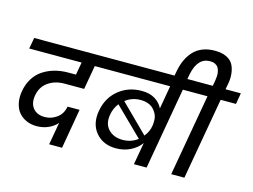

<svg xmlns="http://www.w3.org/2000/svg" viewBox="-129 -1232 1948 1479"><g transform="rotate(15 845.5 -492.5)"><path d="M26.9 -651.9 43 -740.2H700.2L684.1 -651.9H549.8L516.1 -460.9H358.9Q284.2 -460.9 230.2 -423.1Q176.3 -385.3 164.1 -314.9Q152.8 -251 184.3 -211.9Q215.8 -172.9 278.8 -172.9Q329.6 -172.9 373.5 -204.6Q417.5 -236.3 428.2 -295.9H523.9L469.2 21H366.2L397.9 -158.2Q370.1 -126 327.9 -107.4Q285.6 -88.9 235.8 -88.9Q190.9 -88.9 154.1 -105Q117.2 -121.1 92.5 -150.4Q67.9 -179.7 58.3 -224.1Q48.8 -268.6 58.1 -321.8Q68.4 -379.4 96.7 -424.1Q125 -468.8 166.5 -495.8Q208 -522.9 258.1 -536.9Q308.1 -550.8 365.2 -550.8H426.8L444.8 -651.9Z M1036.6 0 1067.9 -176.8Q1036.6 -133.8 984.9 -107.9Q933.1 -82 869.6 -82Q767.1 -82 709 -151.1Q650.9 -220.2 669.9 -327.1Q688.5 -434.1 765.9 -497.6Q843.3 -561 949.7 -561Q1013.2 -561 1055.4 -535.4Q1097.7 -509.8 1118.7 -466.8L1150.9 -651.9H637.7L652.8 -740.2H1388.7L1374 -651.9H1252L1137.7 0ZM960 -491.2Q891.1 -491.2 838.9 -450.2L1057.6 -233.9Q1090.8 -274.4 1098.6 -324.2Q1102.1 -349.6 1100.6 -373.5Q1099.1 -397.5 1088.1 -418.9Q1077.1 -440.4 1060.5 -456.5Q1043.9 -472.7 1018.1 -481.9Q992.2 -491.2 960 -491.2ZM902.8 -158.2Q971.7 -158.2 1022.9 -198.2L801.8 -415Q769 -372.6 760.7 -321.8Q747.1 -247.1 788.8 -202.6Q830.6 -158.2 902.8 -158.2Z M1157.7 -715.8 1168.9 -775.9Q1178.2 -826.7 1196.5 -866.9Q1214.8 -907.2 1243.7 -939.2Q1272.5 -971.2 1315.7 -988.5Q1358.9 -1005.9 1413.6 -1005.9Q1469.2 -1005.9 1506.6 -988Q1543.9 -970.2 1560.5 -939.2Q1577.1 -908.2 1581.5 -866.2Q1585.9 -824.2 1575.7 -775.9L1568.8 -740.2H1690.9L1675.8 -651.9H1553.7L1439 0H1334L1448.7 -651.9H1326.7L1341.8 -740.2H1466.8L1474.6 -780.8Q1478 -801.8 1479 -819.8Q1480 -837.9 1476.3 -856.4Q1472.7 -875 1464.4 -888.2Q1456.1 -901.4 1439.5 -909.7Q1422.9 -918 1398.9 -918Q1300.3 -918 1272 -780.8L1259.8 -715.8Z"/></g></svg>

Font: SVN-Poppins Medium
Style: Italic
Weight: 500
Italic angle: -10°
Designer: Ninad Kale (Devanagari), Jonny Pinhorn (Latin)
Foundry: Indian Type Foundry
Version: Version 3.002 2017